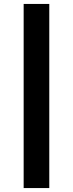

<svg xmlns="http://www.w3.org/2000/svg" viewBox="-20 -795 370 974"><path d="M100 159V-775H230V159Z"/></svg>

Font: Inclusive Sans
Style: Regular
Weight: 400
Designer: Olivia King
Foundry: Olivia King
Version: Version 2.004